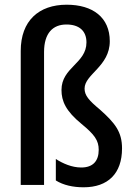

<svg xmlns="http://www.w3.org/2000/svg" viewBox="-20 -785 572 815"><path d="M446 -610C446 -711 374 -765 263 -765C145 -765 68 -697 68 -569V0H167V-564C167 -644 204 -681 262 -681C316 -681 347 -654 347 -605C347 -516 241 -499 241 -403C241 -356 259 -314 326 -259C381 -214 399 -189 399 -149C399 -102 375 -74 325 -74C285 -74 247 -91 217 -110V-19C249 1 290 10 335 10C438 10 498 -48 498 -155C498 -225 469 -262 404 -320C357 -359 339 -380 339 -409C339 -470 446 -503 446 -610Z"/></svg>

Font: Noto Sans Myanmar UI Condensed Medium
Style: Regular
Weight: 500
Width: 3
Designer: Monotype Design Team
Foundry: Monotype Imaging Inc.
Version: Version 2.103